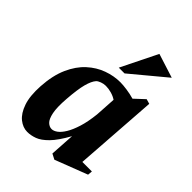

<svg xmlns="http://www.w3.org/2000/svg" viewBox="-203 -788 899 899"><g transform="rotate(45 246.5 -339.0)"><path d="M138 8.1Q109 8.1 82.9 -12.6Q56.8 -33.4 41.9 -76.7Q27 -120 31.1 -188Q35.8 -263.2 59.4 -316.1Q83 -369 118.9 -401.7Q154.9 -434.5 197.3 -449.7Q239.7 -465 282 -465Q300.1 -465 326.6 -461.2Q353.1 -457.4 376.5 -450.5L425.1 -495.9L449.1 -489L420 -75.1H483.1L481.1 -52L319.9 10.1L292.9 -3.9L300.6 -126.3Q268.2 -67.9 240 -39.1Q211.7 -10.3 186.6 -1.1Q161.4 8.1 138 8.1ZM209.1 -82Q222.5 -82 237.6 -93Q252.7 -104 267.2 -127.9Q281.7 -151.7 293.6 -189.6Q305.5 -227.4 311.4 -281.6L317.7 -384.1Q303.1 -394 283.7 -399.5Q264.4 -405 245.9 -405Q232.1 -405 218.1 -399.8Q204 -394.5 197.9 -388Q183.4 -371.8 173.7 -335.6Q164.1 -299.5 159.1 -231.9Q154.5 -172.4 161.2 -139.6Q167.9 -106.9 181.1 -94.4Q194.2 -82 209.1 -82ZM228.4 -507.9 317.4 -688 437.2 -649.9 266.5 -507.9Z"/></g></svg>

Font: Ancizar Serif Light
Style: Italic
Weight: 300
Italic angle: -4°
Designer: Cesar Puertas, Viviana Monsalve, Julian Moncada, Julian Prieto, Jose Castro, Felipe Aragon, Mariel Hernandez, Sara Alarc
Version: Version 8.100